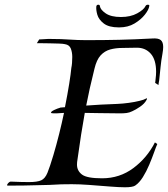

<svg xmlns="http://www.w3.org/2000/svg" viewBox="-20 -799 711 813"><path d="M509 -6Q485 -6 447.5 -9Q410 -12 357 -16Q317 -19 284 -19Q262 -19 239.5 -18.5Q217 -18 189 -16Q175 -16 146 -15Q117 -14 82 -13.5Q47 -13 14 -13H13Q10 -13 10 -15Q10 -19 15.5 -24.5Q21 -30 25 -30Q49 -29 68 -28.5Q87 -28 102 -28Q138 -28 154.5 -35.5Q171 -43 181 -67.5Q191 -92 206 -142Q219 -186 230.5 -232Q242 -278 251 -321Q244 -320 235 -320Q226 -320 219 -319H208Q196 -319 196 -322Q196 -327 210 -333.5Q224 -340 232 -342Q235 -344 241.5 -344Q248 -344 255 -345Q266 -400 273 -444Q280 -488 282 -511Q284 -520 285 -532.5Q286 -545 286 -558Q286 -577 280 -593Q274 -609 255 -612Q247 -614 229 -614.5Q211 -615 191.5 -615.5Q172 -616 158 -616H136L146 -632L165 -633Q173 -634 181.5 -634Q190 -634 198 -634Q237 -634 273.5 -631.5Q310 -629 344 -629Q421 -629 485 -630.5Q549 -632 624 -636Q650 -638 660.5 -629.5Q671 -621 671 -600Q671 -589 668 -572Q662 -539 660 -516Q658 -493 654 -459Q653 -456 652 -447.5Q651 -439 651 -439L637 -448Q637 -448 638 -456Q639 -464 639 -466Q640 -474 640.5 -481Q641 -488 641 -495Q641 -546 618.5 -571.5Q596 -597 560 -597Q527 -596 498.5 -596Q470 -596 446.5 -589.5Q423 -583 406 -564.5Q389 -546 380 -508Q358 -420 345 -352Q374 -354 407 -356Q440 -358 477 -359Q500 -360 525.5 -363.5Q551 -367 571 -372Q591 -377 597 -381Q602 -384 602.5 -382Q603 -380 600 -375Q592 -360 573 -347Q554 -334 540 -328Q528 -322 516 -320.5Q504 -319 490 -319Q436 -319 401 -320Q366 -321 339 -321Q331 -276 323.5 -229Q316 -182 308 -123Q307 -118 306.5 -112.5Q306 -107 306 -102Q306 -76 327 -60Q348 -44 412 -44Q487 -44 545 -87.5Q603 -131 636 -196L646 -189Q641 -178 632.5 -154Q624 -130 612 -101.5Q600 -73 585 -49Q570 -25 552 -13Q541 -6 509 -6ZM483 -683Q441 -683 419.5 -699.5Q398 -716 392 -737Q386 -758 388 -773Q390 -779 396 -779Q403 -779 403 -773Q405 -758 427.5 -742.5Q450 -727 492 -727Q533 -727 561 -742.5Q589 -758 596 -773Q599 -779 606 -779Q614 -779 612 -773Q610 -758 593.5 -737Q577 -716 549.5 -699.5Q522 -683 485 -683Z"/></svg>

Font: Kings
Style: Regular
Weight: 400
Designer: Robert E. Leuschke
Foundry: Robert E. Leuschke
Version: Version 1.010; ttfautohint (v1.8.3)